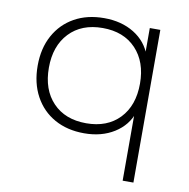

<svg xmlns="http://www.w3.org/2000/svg" viewBox="-77 -571 815 826"><g transform="rotate(10 331.0 -157.5)"><path d="M512 180V-120H519Q499 -61 444 -26.5Q389 8 313 8Q239 8 183.5 -23Q128 -54 97 -111Q66 -168 66 -244Q66 -320 97 -376.5Q128 -433 183.5 -464Q239 -495 313 -495Q389 -495 444 -461Q499 -427 520 -367H513V-487H559V180ZM314 -36Q406 -36 459.5 -92Q513 -148 513 -244Q513 -339 459.5 -395.5Q406 -452 314 -452Q222 -452 168.5 -395.5Q115 -339 115 -244Q115 -148 168.5 -92Q222 -36 314 -36Z"/></g></svg>

Font: Nunito Sans 10pt SemiExpanded ExtraLight
Style: Regular
Weight: 250
Width: 6
Designer: Vernon Adams
Foundry: Vernon Adams
Version: Version 3.101;gftools[0.9.27]